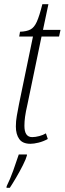

<svg xmlns="http://www.w3.org/2000/svg" viewBox="-20 -679 310 920"><path d="M126 10Q88 10 72 -13Q56 -36 56 -73Q56 -99 60.5 -123.5Q65 -148 71 -180L138 -504H72L76 -527Q107 -528 125.5 -537.5Q144 -547 156.5 -575Q169 -603 183 -659H212L186 -536H270L263 -504H179L112 -181Q103 -142 100 -119Q97 -96 97 -76Q97 -22 134 -22Q150 -22 168.5 -27Q187 -32 200 -40L209 -13Q187 -1 164.5 4.5Q142 10 126 10ZM12 213Q28 181 43.5 138Q59 95 70 61H109V66Q105 82 90 112Q75 142 57 172.5Q39 203 27 221H11Z"/></svg>

Font: Noto Serif ExtraCondensed ExtraLight
Style: Italic
Weight: 200
Width: 2
Italic angle: -12°
Designer: Monotype Design Team
Foundry: Monotype Imaging Inc.
Version: Version 2.014; ttfautohint (v1.8.4.7-5d5b)